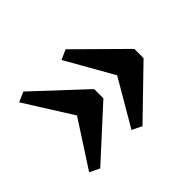

<svg xmlns="http://www.w3.org/2000/svg" viewBox="-107 -729 882 882"><g transform="rotate(-45 334.0 -288.0)"><path d="M387 -538.5 611.5 -316.5V-256.5L387 -39L339 -62.5L470 -286.5L339 -517ZM112.5 -538.5 350.5 -316.5V-256.5L112.5 -39L64 -62.5L209 -286.5L64 -517Z"/></g></svg>

Font: Merriweather 60pt ExtraBold
Style: Regular
Weight: 800
Version: Version 2.100